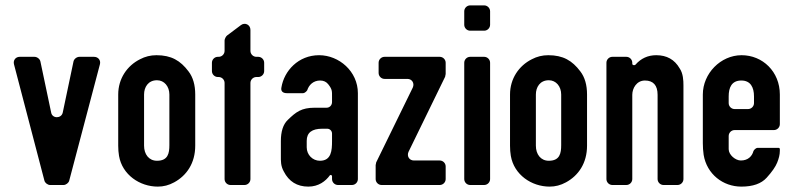

<svg xmlns="http://www.w3.org/2000/svg" viewBox="-20 -687 2951 713"><path d="M166 0H216C225 0 235 -8 237 -16L351 -448C355 -463 345 -476 329 -476H275C265 -476 255 -468 253 -459L213 -269C208 -246 174 -246 170 -269L130 -459C128 -468 118 -476 108 -476H53C38 -476 28 -463 32 -448L145 -16C147 -8 157 0 166 0Z M419 -336V-146C419 -132 420 -120 422 -108C434 -38 499 6 566 6C587 6 607 1 627 -10C673 -35 705 -81 705 -146V-336C705 -371 697 -400 680 -422C650 -462 616 -482 561 -482C539 -482 519 -477 500 -467C452 -443 419 -395 419 -336ZM563 -389C590 -389 609 -366 609 -336V-148C609 -118 604 -90 563 -90C533 -90 515 -114 515 -146V-336C515 -363 530 -389 563 -389Z M836 0H888C900 0 910 -10 910 -22V-379C910 -391 920 -401 932 -401H939C951 -401 961 -411 961 -423V-454C961 -466 951 -476 939 -476H932C920 -476 910 -486 910 -498V-576C910 -595 890 -605 875 -594L823 -555C819 -552 814 -542 814 -537V-498C814 -486 804 -476 792 -476H789C777 -476 767 -466 767 -454V-423C767 -411 777 -401 789 -401H792C804 -401 814 -391 814 -379V-22C814 -10 824 0 836 0Z M1213 -32V-22C1213 -10 1223 0 1235 0H1287C1299 0 1309 -10 1309 -22V-341C1309 -422 1239 -482 1165 -482C1088 -482 1035 -424 1025 -362C1022 -348 1031 -341 1045 -341H1106C1111 -341 1119 -348 1121 -352C1127 -371 1143 -388 1169 -388C1182 -388 1192 -383 1199 -374C1214 -355 1213 -348 1213 -328V-308C1213 -296 1204 -287 1193 -287H1149C1099 -287 1079 -271 1049 -242C1031 -225 1023 -198 1023 -163V-109C1023 -90 1022 -71 1034 -50C1053 -13 1083 6 1125 6C1163 6 1189 -14 1205 -36C1208 -39 1213 -37 1213 -32ZM1177 -209H1195C1205 -209 1213 -201 1213 -191V-163C1213 -129 1211 -90 1168 -90C1141 -90 1119 -112 1119 -140V-164C1119 -195 1139 -209 1177 -209Z M1397 0H1613C1625 0 1635 -10 1635 -22V-69C1635 -81 1625 -91 1613 -91H1517C1500 -91 1490 -107 1497 -123L1633 -402C1633 -404 1635 -411 1635 -412V-454C1635 -466 1625 -476 1613 -476H1408C1396 -476 1386 -466 1386 -454V-416C1386 -404 1396 -394 1408 -394H1493C1510 -394 1520 -378 1513 -362L1377 -84C1377 -82 1375 -75 1375 -74V-22C1375 -10 1385 0 1397 0Z M1726 0H1778C1790 0 1800 -10 1800 -22V-454C1800 -466 1790 -476 1778 -476H1726C1714 -476 1704 -466 1704 -454V-22C1704 -10 1714 0 1726 0ZM1726 -573H1778C1790 -573 1800 -583 1800 -595V-645C1800 -657 1790 -667 1778 -667H1726C1714 -667 1704 -657 1704 -645V-595C1704 -583 1714 -573 1726 -573Z M1874 -336V-146C1874 -132 1875 -120 1877 -108C1889 -38 1954 6 2021 6C2042 6 2062 1 2082 -10C2128 -35 2160 -81 2160 -146V-336C2160 -371 2152 -400 2135 -422C2105 -462 2071 -482 2016 -482C1994 -482 1974 -477 1955 -467C1907 -443 1874 -395 1874 -336ZM2018 -389C2045 -389 2064 -366 2064 -336V-148C2064 -118 2059 -90 2018 -90C1988 -90 1970 -114 1970 -146V-336C1970 -363 1985 -389 2018 -389Z M2504 -433C2485 -466 2456 -482 2417 -482C2386 -482 2360 -470 2340 -447C2336 -443 2328 -445 2328 -450V-454C2328 -466 2318 -476 2306 -476H2254C2242 -476 2232 -466 2232 -454V-22C2232 -10 2242 0 2254 0H2306C2318 0 2328 -10 2328 -22V-335C2328 -359 2344 -388 2375 -388C2406 -388 2422 -370 2422 -335V-22C2422 -10 2432 0 2444 0H2496C2508 0 2518 -10 2518 -22V-370C2518 -388 2517 -414 2504 -433Z M2590 -336V-155C2590 -141 2591 -126 2593 -112C2605 -40 2665 6 2733 6C2776 6 2807 -5 2827 -27C2847 -49 2860 -68 2866 -83C2872 -98 2876 -112 2876 -127V-133C2876 -136 2874 -138 2871 -138H2793C2788 -138 2780 -131 2778 -126C2773 -107 2758 -91 2731 -91C2711 -91 2686 -112 2686 -133V-182C2686 -194 2696 -204 2708 -204H2854C2866 -204 2876 -214 2876 -226V-336C2876 -421 2812 -482 2734 -482C2656 -482 2590 -414 2590 -336ZM2733 -388C2767 -388 2780 -363 2780 -329V-304C2780 -292 2770 -282 2758 -282H2708C2696 -282 2686 -292 2686 -304V-329C2686 -362 2697 -388 2733 -388Z"/></svg>

Font: DIN Rundschrift
Style: Eng
Weight: 400
Width: 3
Version: Version 1.027